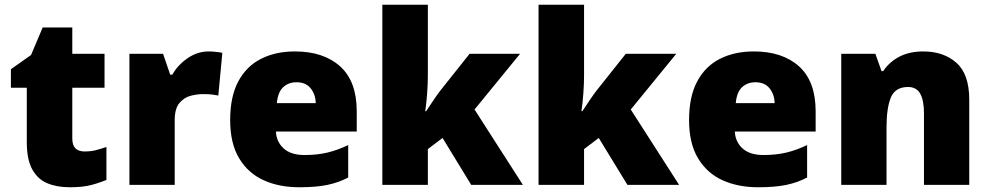

<svg xmlns="http://www.w3.org/2000/svg" viewBox="-20 -780 4173 810"><path d="M337 -141Q363 -141 384.5 -146.5Q406 -152 429 -160V-21Q398 -8 363 1Q328 10 274 10Q220 10 179.5 -7Q139 -24 116 -65.5Q93 -107 93 -182V-410H26V-488L111 -548L160 -664H285V-553H421V-410H285V-195Q285 -141 337 -141Z M860 -563Q876 -563 893 -561Q910 -559 918 -557L901 -377Q891 -379 876.5 -381Q862 -383 836 -383Q812 -383 784.5 -376Q757 -369 737 -345.5Q717 -322 717 -272V0H526V-553H668L698 -465H707Q730 -506 771.5 -534.5Q813 -563 860 -563Z M1224 -563Q1345 -563 1415 -500Q1485 -437 1485 -310V-225H1144Q1146 -182 1176.5 -154Q1207 -126 1265 -126Q1317 -126 1360 -136Q1403 -146 1449 -168V-31Q1409 -10 1361.5 0Q1314 10 1242 10Q1158 10 1092.5 -19.5Q1027 -49 989 -112Q951 -175 951 -273Q951 -373 985.5 -437Q1020 -501 1081.5 -532Q1143 -563 1224 -563ZM1231 -433Q1197 -433 1174.5 -412Q1152 -391 1148 -345H1312Q1311 -382 1290.5 -407.5Q1270 -433 1231 -433Z M1785 -461Q1785 -427 1782 -386Q1779 -345 1774 -311H1778Q1789 -328 1806.5 -354Q1824 -380 1837 -397L1961 -553H2174L1982 -318L2186 0H1968L1847 -198L1785 -151V0H1593V-760H1785Z M2444 -461Q2444 -427 2441 -386Q2438 -345 2433 -311H2437Q2448 -328 2465.5 -354Q2483 -380 2496 -397L2620 -553H2833L2641 -318L2845 0H2627L2506 -198L2444 -151V0H2252V-760H2444Z M3160 -563Q3281 -563 3351 -500Q3421 -437 3421 -310V-225H3080Q3082 -182 3112.5 -154Q3143 -126 3201 -126Q3253 -126 3296 -136Q3339 -146 3385 -168V-31Q3345 -10 3297.5 0Q3250 10 3178 10Q3094 10 3028.5 -19.5Q2963 -49 2925 -112Q2887 -175 2887 -273Q2887 -373 2921.5 -437Q2956 -501 3017.5 -532Q3079 -563 3160 -563ZM3167 -433Q3133 -433 3110.5 -412Q3088 -391 3084 -345H3248Q3247 -382 3226.5 -407.5Q3206 -433 3167 -433Z M3875 -563Q3961 -563 4015 -515Q4069 -467 4069 -360V0H3878V-302Q3878 -357 3862 -385Q3846 -413 3811 -413Q3757 -413 3738.5 -369Q3720 -325 3720 -242V0H3529V-553H3673L3699 -480H3706Q3732 -519 3774.5 -541Q3817 -563 3875 -563Z"/></svg>

Font: Noto Sans Black
Style: Regular
Weight: 900
Designer: Monotype Design Team
Foundry: Monotype Imaging Inc.
Version: Version 2.007